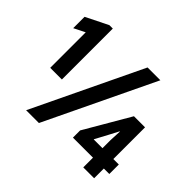

<svg xmlns="http://www.w3.org/2000/svg" viewBox="-163 -964 1190 1190"><g transform="rotate(45 432.5 -369.0)"><path d="M108 -291.5V-643.8L124.4 -611L34.9 -566V-665.6L180.3 -737.8H210.3V-291.5ZM188.2 0 533.1 -719.7H645.3L300.4 0ZM689.2 0V-237.7L692.9 -317.3H690.6L656.3 -251.7L612.6 -170.3V-168.4H832.3V-85.2H513.4V-148.2L687.2 -446.3H784.4V0Z"/></g></svg>

Font: Reddit Sans Condensed
Style: Regular
Weight: 400
Designer: Stephen Hutchings
Foundry: Reddit
Version: Version 1.014